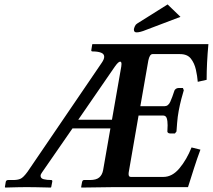

<svg xmlns="http://www.w3.org/2000/svg" viewBox="-20 -845 960 866"><path d="M736 -825 794 -769 641 -711Q624 -704 613.5 -701.5Q603 -699 596 -699Q584 -699 584 -711V-714Q585 -719 588.5 -727Q592 -735 599 -739ZM495 -1 347 1 346 -1 350 -23Q352 -33 359 -33H385Q414 -33 427.5 -44.5Q441 -56 445 -77L478 -266H307L170 -68Q163 -59 163 -52Q163 -40 177.5 -36.5Q192 -33 211 -33Q216 -33 216 -27L211 -1L209 1Q209 1 189.5 0.5Q170 0 144.5 -0.5Q119 -1 100 -1Q83 -1 60.5 -0.5Q38 0 21 0.5Q4 1 4 1L2 -1L6 -25Q8 -33 17 -33H39Q59 -33 72 -38.5Q85 -44 104 -70L439 -562Q450 -578 450 -589Q450 -602 435.5 -607.5Q421 -613 398 -613Q390 -613 392 -620L396 -645L398 -646H920Q916 -603 914 -563Q912 -523 912 -485L872 -476Q870 -502 863.5 -531Q857 -560 841 -580.5Q825 -601 792 -601H668Q655 -601 649 -572L613 -366H722Q739 -366 748 -386Q757 -406 767 -437Q768 -440 773 -444Q778 -448 785 -448H805L809 -438Q805 -426 798 -399Q791 -372 786 -345Q781 -318 779 -291.5Q777 -265 776 -252L769 -243H748Q741 -243 737.5 -246.5Q734 -250 735 -253Q735 -260 735.5 -267Q736 -274 736 -280Q736 -300 732 -312Q728 -324 715 -324H605L562 -76Q560 -66 560 -60Q560 -47 570 -47H717Q757 -47 789.5 -86Q822 -125 844 -180L884 -170Q869 -130 855 -86Q841 -42 828 -1ZM333 -305H485L527 -545Q528 -551 528 -556Q528 -567 522 -567Q514 -567 499 -546Z"/></svg>

Font: Libertinus Serif Semibold Italic
Style: Regular
Weight: 600
Italic angle: -11.5°
Designer: Philipp H. Poll, Khaled Hosny
Foundry: Caleb Maclennan
Version: Version 7.051;RELEASE